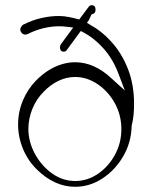

<svg xmlns="http://www.w3.org/2000/svg" viewBox="-20 -740 578 730"><path d="M343.3 -703.1Q343.3 -689 331.5 -686.5Q331.1 -686.5 330.3 -686.3Q329.6 -686 328.6 -686Q328.1 -685.5 322.3 -673.3Q316.4 -661.1 316.4 -661.1L310.5 -653.3L327.1 -643.1Q372.1 -617.7 408.9 -575Q445.8 -532.2 467.8 -474.4Q489.7 -416.5 489.7 -345.2Q489.7 -324.2 487.8 -303Q485.8 -281.7 480.5 -261.7V-260.3Q479 -197.8 448.2 -145.3Q417.5 -92.8 369.1 -61.3Q320.8 -29.8 265.6 -29.8Q187.5 -29.8 120.6 -95.2Q86.4 -128.4 67.6 -173.6Q48.8 -218.8 48.8 -266.6Q48.8 -314.5 67.1 -358.2Q85.4 -401.9 118.2 -435.1Q170.4 -487.3 231.9 -500Q247.1 -503.4 265.1 -503.4Q302.2 -503.4 336.9 -487.8Q371.6 -472.2 401.9 -443.8L454.6 -396L429.2 -462.9Q409.2 -515.1 374.5 -554.7Q339.8 -594.2 297.4 -616.7L287.1 -622.1L233.9 -549.8Q230 -543.5 222.7 -543.5Q208 -543.5 208 -560.5Q208 -566.9 211.9 -572.3L258.3 -635.3L230.5 -638.7Q217.3 -640.1 203.6 -640.1Q175.8 -640.1 145.3 -632.8Q114.7 -625.5 85.9 -610.8Q85 -610.4 81.3 -609.4Q77.6 -608.4 76.7 -608.4Q68.8 -608.4 63 -614.3Q57.1 -620.1 57.1 -627.9Q57.1 -632.3 60.8 -638.4Q64.5 -644.5 67.9 -646Q101.1 -663.1 136 -671.1Q170.9 -679.2 203.1 -679.2Q223.1 -679.2 243.4 -675Q263.7 -670.9 281.2 -666L317.4 -714.4Q321.8 -720.2 328.6 -720.2Q343.3 -720.2 343.3 -703.1ZM87.9 -249.5Q87.9 -201.7 112.3 -156Q136.7 -110.4 177.2 -81.1Q217.8 -51.8 266.1 -51.8Q312 -51.8 352.1 -78.9Q392.1 -106 416.7 -150.9Q441.4 -195.8 441.4 -249Q441.4 -302.7 416.5 -347.7Q391.6 -392.6 351.3 -419.9Q311 -447.3 265.1 -447.3Q232.9 -447.3 201.9 -432.4Q170.9 -417.5 145.5 -390.6Q118.2 -363.3 103 -325.9Q87.9 -288.6 87.9 -249.5Z"/></svg>

Font: Manjari Thin
Style: Regular
Weight: 100
Designer: Santhosh Thottingal <santhosh.thottingal@gmail.com>
Version: Version 2.000